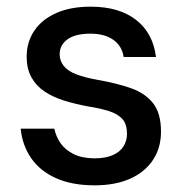

<svg xmlns="http://www.w3.org/2000/svg" viewBox="-20 -544 554 576"><path d="M264 12Q196 12 148 -9.5Q100 -31 73.5 -69.5Q47 -108 42 -158H143Q148 -134 162 -114Q176 -94 201.5 -81.5Q227 -69 264 -69Q296 -69 318 -78.5Q340 -88 350.5 -105Q361 -122 361 -142Q361 -171 347.5 -186.5Q334 -202 307.5 -210.5Q281 -219 243 -225Q205 -232 171.5 -242.5Q138 -253 113 -270Q88 -287 74 -312.5Q60 -338 60 -374Q60 -418 83 -452Q106 -486 149 -505Q192 -524 252 -524Q337 -524 388 -484.5Q439 -445 448 -373H351Q346 -406 320 -424.5Q294 -443 251 -443Q206 -443 182.5 -426Q159 -409 159 -381Q159 -362 171 -346.5Q183 -331 209 -321Q235 -311 275 -304Q332 -294 374 -279Q416 -264 439.5 -234Q463 -204 463 -149Q463 -100 438.5 -63.5Q414 -27 369.5 -7.5Q325 12 264 12Z"/></svg>

Font: DM Sans 12pt Medium
Style: Regular
Weight: 500
Version: Version 4.004;gftools[0.9.30]